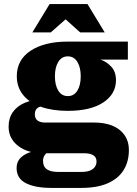

<svg xmlns="http://www.w3.org/2000/svg" viewBox="-20 -726 667 937"><path d="M229 191Q152 191 106.5 168Q61 145 61 94Q61 63 81 43.5Q101 24 135 14.5Q169 5 210 5L217 12Q209 18 202.5 25.5Q196 33 193 41Q190 49 190 59Q190 87 208.5 100Q227 113 263 113H379Q403 113 419 106.5Q435 100 443 88.5Q451 77 451 62Q451 41 435 31.5Q419 22 393 22H191Q115 22 68.5 -14Q22 -50 22 -108Q22 -150 43 -179.5Q64 -209 102.5 -225Q141 -241 191 -240L200 -209Q176 -209 163 -199Q150 -189 150 -168Q150 -148 163 -138Q176 -128 200 -128H437Q520 -128 564.5 -91.5Q609 -55 609 6Q609 63 583 104.5Q557 146 505.5 168.5Q454 191 378 191ZM311 -185Q235 -185 179 -205Q123 -225 92.5 -263Q62 -301 62 -354Q62 -434 129.5 -478.5Q197 -523 311 -523L470 -435Q499 -426 522.5 -401Q546 -376 546 -335Q546 -267 484 -226Q422 -185 311 -185ZM311 -257Q341 -257 357.5 -283.5Q374 -310 374 -354Q374 -397 357.5 -424Q341 -451 311 -451Q281 -451 264.5 -424Q248 -397 248 -354Q248 -310 264.5 -283.5Q281 -257 311 -257ZM470 -435 311 -523H604V-435ZM138 -568 222 -706H407L491 -568H371L262 -666H339L228 -568Z"/></svg>

Font: Montagu Slab
Style: Bold
Weight: 700
Designer: Florian Karsten
Foundry: Florian Karsten
Version: Version 1.000